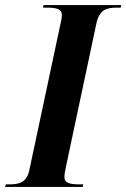

<svg xmlns="http://www.w3.org/2000/svg" viewBox="-53 -734 496 754"><path d="M-33 0H272L274 -10H260C224 -10 200 -14 200 -39C200 -50 203 -65 207 -84L326 -644C338 -697 367 -704 407 -704H421L423 -714H118L116 -704H130C166 -704 190 -700 190 -675C190 -669 189 -657 184 -638L62 -65C52 -17 21 -10 -15 -10H-30Z"/></svg>

Font: Noto Serif Display Condensed
Style: Bold Italic
Weight: 700
Width: 3
Italic angle: -12°
Designer: Monotype Design Team
Foundry: Monotype Imaging Inc.
Version: Version 2.009